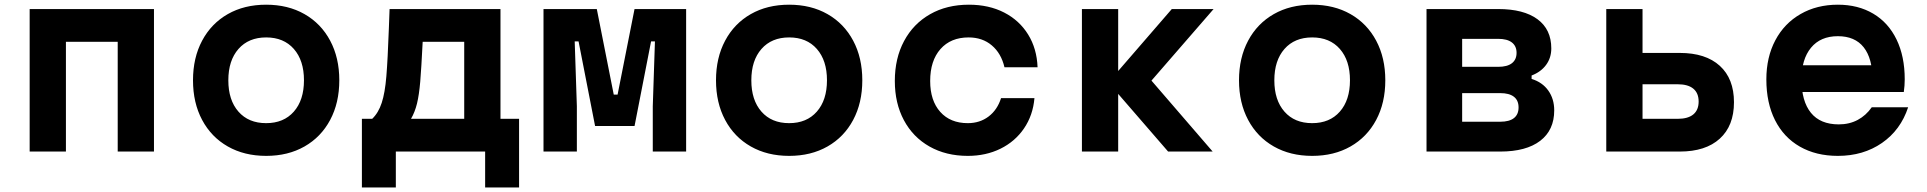

<svg xmlns="http://www.w3.org/2000/svg" viewBox="-20 -652 8290 826"><path d="M107.6 -613.1H642.4V0H486.4V-472.3H263.6V0H107.6Z M810.3 -306.6Q810.3 -403.4 849.6 -477.1Q888.9 -550.8 959.9 -591.3Q1030.9 -631.8 1124.9 -631.8Q1218.9 -631.8 1290 -591.3Q1361.1 -550.8 1400.4 -477.1Q1439.7 -403.4 1439.7 -306.6Q1439.7 -209.7 1400.4 -136Q1361.1 -62.3 1290.1 -21.9Q1219.1 18.6 1125.1 18.6Q1031.1 18.6 960 -21.9Q888.9 -62.3 849.6 -136Q810.3 -209.7 810.3 -306.6ZM1287.7 -306.6Q1287.7 -391.8 1244.2 -441.4Q1200.7 -491 1125.1 -491Q1049.5 -491 1005.9 -441.4Q962.3 -391.8 962.3 -306.6Q962.3 -221.3 1005.8 -171.8Q1049.3 -122.2 1124.9 -122.2Q1200.5 -122.2 1244.1 -171.8Q1287.7 -221.3 1287.7 -306.6Z M1536.9 -140.8H1581.2Q1608.2 -166.6 1622.2 -209.6Q1636.3 -252.5 1642.1 -323.4Q1648 -394.3 1653 -531.7Q1655 -572.4 1656 -613.1H2133.1V-140.8H2213.1V154.6H2067.1V0H1682.9V154.6H1536.9ZM1977.1 -140.8V-472.3H1798.4Q1792.7 -358.2 1787.9 -301Q1783 -243.8 1774 -206.7Q1764.9 -169.6 1748.2 -140.8Z M2318.2 -613.1H2547.5L2620.4 -244.9H2636.9L2709.8 -613.1H2931.8V0H2788.3V-194.9L2797.6 -474H2781L2709.9 -110H2540.1L2469 -474H2452.4L2461.7 -194.9V0H2318.2Z M3060.3 -306.6Q3060.3 -403.4 3099.6 -477.1Q3138.9 -550.8 3209.9 -591.3Q3280.9 -631.8 3374.9 -631.8Q3468.9 -631.8 3540 -591.3Q3611.1 -550.8 3650.4 -477.1Q3689.7 -403.4 3689.7 -306.6Q3689.7 -209.7 3650.4 -136Q3611.1 -62.3 3540.1 -21.9Q3469.1 18.6 3375.1 18.6Q3281.1 18.6 3210 -21.9Q3138.9 -62.3 3099.6 -136Q3060.3 -209.7 3060.3 -306.6ZM3537.7 -306.6Q3537.7 -391.8 3494.2 -441.4Q3450.7 -491 3375.1 -491Q3299.5 -491 3255.9 -441.4Q3212.3 -391.8 3212.3 -306.6Q3212.3 -221.3 3255.8 -171.8Q3299.3 -122.2 3374.9 -122.2Q3450.5 -122.2 3494.1 -171.8Q3537.7 -221.3 3537.7 -306.6Z M3829.6 -303.6Q3829.6 -401.2 3869.4 -475.5Q3909.2 -549.8 3981.2 -590.8Q4053.1 -631.8 4148.3 -631.8Q4234.3 -631.8 4299.9 -598.1Q4365.5 -564.4 4403.1 -503.5Q4440.7 -442.7 4443.7 -362.7H4301.3Q4287.3 -422.5 4246.9 -456.7Q4206.5 -491 4147 -491Q4070.1 -491 4025.9 -440.9Q3981.7 -390.7 3981.7 -303.6Q3981.7 -219.1 4025.1 -170.6Q4068.4 -122.2 4143.6 -122.2Q4195.2 -122.2 4232.9 -150.7Q4270.6 -179.3 4286.6 -229.8H4430.3Q4423.9 -156.1 4385.5 -99.7Q4347.1 -43.3 4284.3 -12.3Q4221.5 18.6 4143.8 18.6Q4049.9 18.6 3978.7 -21.7Q3907.5 -62 3868.6 -135Q3829.6 -208 3829.6 -303.6Z M4747.9 -297.3 5021.2 -613.1H5201L4933.7 -305.2L5197 0H5005.3ZM4634.5 -613.1H4790.5V0H4634.5Z M5310.3 -306.6Q5310.3 -403.4 5349.6 -477.1Q5388.9 -550.8 5459.9 -591.3Q5530.9 -631.8 5624.9 -631.8Q5718.9 -631.8 5790 -591.3Q5861.1 -550.8 5900.4 -477.1Q5939.7 -403.4 5939.7 -306.6Q5939.7 -209.7 5900.4 -136Q5861.1 -62.3 5790.1 -21.9Q5719.1 18.6 5625.1 18.6Q5531.1 18.6 5460 -21.9Q5388.9 -62.3 5349.6 -136Q5310.3 -209.7 5310.3 -306.6ZM5787.7 -306.6Q5787.7 -391.8 5744.2 -441.4Q5700.7 -491 5625.1 -491Q5549.5 -491 5505.9 -441.4Q5462.3 -391.8 5462.3 -306.6Q5462.3 -221.3 5505.8 -171.8Q5549.3 -122.2 5624.9 -122.2Q5700.5 -122.2 5744.1 -171.8Q5787.7 -221.3 5787.7 -306.6Z M6117 -613.1H6425.4Q6534.9 -613.1 6594.4 -569.3Q6653.8 -525.5 6653.8 -443.8Q6653.8 -403.2 6631.4 -372.8Q6609.1 -342.5 6569.1 -327.2V-312.5Q6615.4 -298.2 6640.9 -262.4Q6666.4 -226.5 6666.4 -177.2Q6666.4 -92.3 6606 -46.1Q6545.6 0 6434.1 0H6117ZM6513 -189.8Q6513 -220.3 6492.9 -235.8Q6472.9 -251.4 6434.1 -251.4H6270.3V-128.3H6434.1Q6472.9 -128.3 6492.9 -143.8Q6513 -159.4 6513 -189.8ZM6504.4 -424.7Q6504.4 -453.7 6484.3 -469.3Q6464.2 -484.9 6425.4 -484.9H6270.3V-364.5H6425.4Q6464.2 -364.5 6484.3 -380Q6504.4 -395.6 6504.4 -424.7Z M6890.3 -613.1H7046.3V-424.3H7206.6Q7317.8 -424.3 7378.7 -368.9Q7439.7 -313.4 7439.7 -212.2Q7439.7 -110.9 7378.7 -55.5Q7317.8 0 7206.5 0H6890.3ZM7287.7 -215.1Q7287.7 -251.6 7264.7 -270.6Q7241.8 -289.5 7197.3 -289.5H7046.3V-140.8H7197.3Q7241.8 -140.8 7264.7 -159.7Q7287.7 -178.7 7287.7 -215.1Z M8083.7 -371.2 8035.5 -310.3Q8035.5 -400.7 7997.8 -448.5Q7960.1 -496.3 7886.7 -496.3Q7811.9 -496.3 7771.1 -446.7Q7730.3 -397.1 7730.3 -310.3Q7730.3 -216.4 7770.8 -166.6Q7811.2 -116.9 7890.7 -116.9Q7935.8 -116.9 7971.8 -136Q8007.7 -155.1 8032.5 -190.6H8189Q8156.8 -92.7 8076.4 -37Q7996 18.6 7886.7 18.6Q7792.8 18.6 7723.2 -21.2Q7653.6 -61 7616.3 -135.1Q7579 -209.3 7579 -310.3Q7579 -405.9 7617.6 -478.7Q7656.2 -551.5 7726.2 -591.6Q7796.1 -631.8 7886.7 -631.8Q7973.9 -631.8 8039 -593.1Q8104.1 -554.5 8139.2 -481.9Q8174.3 -409.2 8174.3 -310.9Q8174.3 -283.5 8170.3 -256.1H7704.7V-371.2Z"/></svg>

Font: Martian Mono VF sWd Rg
Style: Regular
Weight: 400
Width: 6
Monospace: yes
Designer: Roman Shamin
Foundry: Evil Martians
Version: Version 1.100